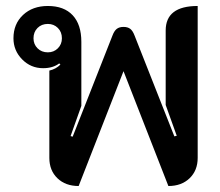

<svg xmlns="http://www.w3.org/2000/svg" viewBox="-20 -613 736 642"><path d="M145 -85V-377Q167 -382 182 -397L178 -401Q157 -385 124 -385Q83 -385 54 -414.5Q25 -444 25 -485Q25 -533 57 -563Q89 -593 140 -593Q194 -593 223 -562Q252 -531 252 -473V-259L216 -158L223 -156L356 -494Q362 -510 370.5 -516.5Q379 -523 393 -523Q407 -523 415.5 -516.5Q424 -510 430 -494L563 -157L571 -159L534 -262V-511Q534 -593 641 -593V-85Q641 -43 614 -17Q587 9 543 9L393 -375L243 9Q199 9 172 -17Q145 -43 145 -85ZM187 -485Q187 -506 173.5 -519.5Q160 -533 140 -533Q119 -533 105.5 -519.5Q92 -506 92 -485Q92 -465 105.5 -451.5Q119 -438 140 -438Q160 -438 173.5 -451.5Q187 -465 187 -485Z"/></svg>

Font: K2D SemiBold
Style: Regular
Weight: 600
Designer: Katatrad Aksorn Co.,Ltd.
Foundry: Cadson Demak Co.,Ltd.
Version: Version 1.000; ttfautohint (v1.6)